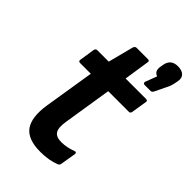

<svg xmlns="http://www.w3.org/2000/svg" viewBox="-215 -772 860 860"><g transform="rotate(45 214.5 -342.5)"><path d="M216 11Q135.7 11 106.1 -30.3Q76.6 -71.6 90.1 -158.3L128.3 -396.5H60.6Q49.1 -396.5 50.8 -407.6L62 -480.5Q64.3 -491.7 74.4 -491.7H146.7L177.9 -612.2Q181.9 -623.7 191.4 -623.7H263.1Q274.9 -623.7 271.9 -611.9L253.6 -491.7H382.4Q395.2 -491.7 392.2 -480.5L380.6 -407.6Q379.2 -396.5 369.2 -396.5H238.6L202.1 -166Q195.1 -122.4 206.9 -104.3Q218.7 -86.3 251.7 -86.3Q269.5 -86.3 287.2 -90.1Q304.9 -93.8 321 -100.1Q327 -102.5 330.1 -100.1Q333.1 -97.8 332.4 -91.7L320.2 -17.8Q319.2 -9 309 -4.6Q289.6 2.7 266.4 6.9Q243.2 11 216 11ZM333.7 -531.4Q328.6 -531.4 326.4 -535Q324.2 -538.5 325.9 -543.6L346.7 -598.2Q334.5 -602.6 329.1 -612.3Q323.7 -622 326.5 -639.1L329.1 -654.1Q336.8 -696.4 380.7 -696.4Q406.6 -696.4 419 -684.1Q431.5 -671.9 427.8 -649.7L424.8 -634.3Q422.8 -623.7 419.5 -613.9Q416.1 -604.1 409.8 -592.1L386.1 -543.2Q381.1 -531.4 372.3 -531.4Z"/></g></svg>

Font: Sofia Sans Semi Condensed
Style: Italic
Weight: 400
Italic angle: -9°
Designer: Botio Nikoltchev, Ani Petrova
Foundry: lettersoup
Version: Version 4.101